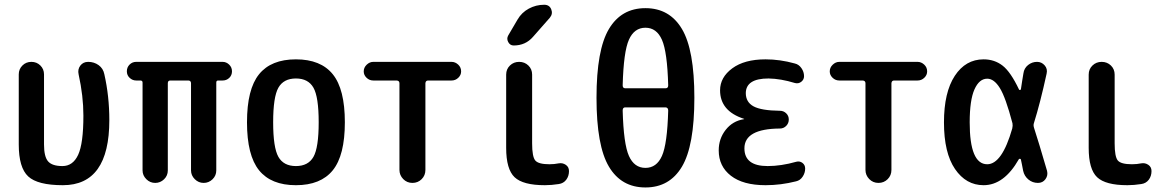

<svg xmlns="http://www.w3.org/2000/svg" viewBox="-20 -785 5040 824"><path d="M250 9.8Q141.6 9.8 101.1 -27.8Q60.5 -65.4 60.5 -165V-465.8Q60.5 -488.3 76.2 -503.9Q91.8 -519.5 114.7 -519.5Q137.7 -519.5 153.3 -503.9Q168.9 -488.3 168.9 -465.8V-165Q168.9 -112.3 186.5 -92.3Q204.1 -72.3 248 -72.3Q293 -72.3 315.4 -120.6Q337.9 -168.9 337.9 -289.1Q337.9 -373 317.4 -465.8Q312.5 -487.3 324.7 -503.4Q336.9 -519.5 358.4 -519.5Q383.8 -519.5 403.3 -505.4Q422.9 -491.2 427.7 -466.8Q449.2 -372.1 449.2 -269.5Q449.2 9.8 250 9.8Z M564.5 -439.5Q548.8 -439.5 536.6 -450.7Q524.4 -461.9 524.4 -479Q524.4 -496.1 536.1 -507.8Q547.9 -519.5 564.5 -519.5H935.5Q951.2 -519.5 963.4 -507.8Q975.6 -496.1 975.6 -479Q975.6 -461.9 963.9 -450.7Q952.1 -439.5 935.5 -439.5H916Q908.2 -439.5 908.2 -430.7V-53.7Q908.2 -31.2 892.1 -15.6Q876 0 854 0Q832 0 815.9 -16.1Q799.8 -32.2 799.8 -53.7V-427.7Q799.8 -438.5 789.1 -439.5H710.9Q700.2 -439.5 700.2 -427.7V-53.7Q700.2 -31.2 684.1 -15.6Q668 0 646 0Q624 0 607.9 -16.1Q591.8 -32.2 591.8 -53.7V-430.7Q591.8 -438.5 584 -439.5Z M1325.2 -408.7Q1302.7 -448.2 1250 -448.2Q1197.3 -448.2 1174.8 -408.7Q1152.3 -369.1 1152.3 -260.3Q1152.3 -151.4 1174.8 -111.8Q1197.3 -72.3 1250 -72.3Q1302.7 -72.3 1325.2 -111.8Q1347.7 -151.4 1347.7 -260.3Q1347.7 -369.1 1325.2 -408.7ZM1408.2 -54.2Q1356.4 9.8 1250 9.8Q1143.6 9.8 1091.8 -54.2Q1040 -118.2 1040 -260.3Q1040 -402.3 1091.8 -466.3Q1143.6 -530.3 1250 -530.3Q1356.4 -530.3 1408.2 -466.3Q1460 -402.3 1460 -260.3Q1460 -118.2 1408.2 -54.2Z M1582 -439.5Q1565.4 -439.5 1553.2 -451.2Q1541 -462.9 1541 -478.5Q1541 -495.1 1553.7 -507.3Q1566.4 -519.5 1582 -519.5H1918Q1933.6 -519.5 1946.3 -507.8Q1959 -496.1 1959 -478.5Q1959 -462.9 1946.8 -451.2Q1934.6 -439.5 1918 -439.5H1817.4Q1806.6 -439.5 1805.7 -427.7V-55.7Q1805.7 -32.2 1789.6 -16.1Q1773.4 0 1750 0Q1726.6 0 1710.4 -16.6Q1694.3 -33.2 1694.3 -55.7V-427.7Q1694.3 -438.5 1682.6 -439.5Z M2318.4 9.8Q2224.6 9.8 2188.5 -24.4Q2152.3 -58.6 2152.3 -150.4V-464.8Q2152.3 -488.3 2168.5 -503.9Q2184.6 -519.5 2208 -519.5Q2231.4 -519.5 2247.6 -503.9Q2263.7 -488.3 2263.7 -464.8V-169.9Q2263.7 -112.3 2277.3 -96.2Q2291 -80.1 2337.9 -80.1Q2359.4 -80.1 2377.9 -84Q2394.5 -86.9 2408.2 -77.6Q2421.9 -68.4 2421.9 -50.8Q2421.9 -29.3 2410.2 -13.7Q2398.4 2 2377.9 4.9Q2346.7 9.8 2318.4 9.8ZM2184.6 -589.8Q2168.9 -589.8 2161.1 -604.5Q2153.3 -619.1 2161.1 -632.8L2201.2 -701.2Q2218.8 -731.4 2249.5 -748Q2280.3 -764.6 2315.4 -764.6Q2337.9 -764.6 2345.7 -745.1Q2353.5 -725.6 2339.8 -709L2267.6 -627Q2235.4 -589.8 2184.6 -589.8Z M2663.1 -324.2Q2652.3 -324.2 2652.3 -310.5Q2656.2 -167 2679.2 -115.7Q2702.1 -64.5 2750 -64.5Q2797.9 -64.5 2820.8 -115.7Q2843.8 -167 2847.7 -310.5Q2847.7 -323.2 2836.9 -324.2ZM2652.3 -418.9Q2652.3 -406.2 2663.1 -406.2H2836.9Q2847.7 -406.2 2847.7 -418.9Q2843.8 -562.5 2820.8 -614.3Q2797.9 -666 2750 -666Q2702.1 -666 2679.2 -614.7Q2656.2 -563.5 2652.3 -418.9ZM2906.7 -69.8Q2853.5 19.5 2750 19.5Q2646.5 19.5 2593.3 -69.8Q2540 -159.2 2540 -365.2Q2540 -571.3 2593.3 -660.6Q2646.5 -750 2750 -750Q2853.5 -750 2906.7 -660.6Q2960 -571.3 2960 -365.2Q2960 -159.2 2906.7 -69.8Z M3171.9 -273.4Q3173.8 -273.4 3173.8 -274.4Q3173.8 -275.4 3171.9 -275.4Q3070.3 -308.6 3070.3 -397.5Q3070.3 -453.1 3122.6 -491.7Q3174.8 -530.3 3265.6 -530.3Q3327.1 -530.3 3390.6 -512.7Q3408.2 -508.8 3419.4 -492.7Q3430.7 -476.6 3430.7 -458Q3430.7 -443.4 3418.9 -434.1Q3407.2 -424.8 3391.6 -428.7Q3331.1 -447.3 3278.3 -448.2Q3181.6 -448.2 3180.7 -385.7Q3180.7 -346.7 3213.9 -328.6Q3247.1 -310.5 3327.1 -309.6Q3342.8 -309.6 3354 -298.8Q3365.2 -288.1 3365.2 -272Q3365.2 -255.9 3354 -244.6Q3342.8 -233.4 3327.1 -233.4Q3174.8 -232.4 3174.8 -148.4Q3174.8 -72.3 3274.4 -72.3Q3332 -72.3 3397.5 -90.8Q3412.1 -94.7 3423.8 -85.9Q3435.5 -77.1 3435.5 -61.5Q3435.5 -43 3424.8 -26.9Q3414.1 -10.7 3396.5 -6.8Q3331.1 9.8 3265.6 9.8Q3168.9 9.8 3116.7 -30.8Q3064.5 -71.3 3064.5 -139.6Q3064.5 -189.5 3094.2 -227.5Q3124 -265.6 3171.9 -273.4Z M3582 -439.5Q3565.4 -439.5 3553.2 -451.2Q3541 -462.9 3541 -478.5Q3541 -495.1 3553.7 -507.3Q3566.4 -519.5 3582 -519.5H3918Q3933.6 -519.5 3946.3 -507.8Q3959 -496.1 3959 -478.5Q3959 -462.9 3946.8 -451.2Q3934.6 -439.5 3918 -439.5H3817.4Q3806.6 -439.5 3805.7 -427.7V-55.7Q3805.7 -32.2 3789.6 -16.1Q3773.4 0 3750 0Q3726.6 0 3710.4 -16.6Q3694.3 -33.2 3694.3 -55.7V-427.7Q3694.3 -438.5 3682.6 -439.5Z M4216.8 -447.3Q4182.6 -447.3 4162.1 -401.4Q4141.6 -355.5 4141.6 -259.8Q4141.6 -80.1 4216.8 -80.1Q4280.3 -80.1 4324.2 -233.4Q4327.1 -246.1 4325.2 -255.9Q4295.9 -367.2 4271 -407.2Q4246.1 -447.3 4216.8 -447.3ZM4201.2 9.8Q4126 9.8 4078.6 -59.6Q4031.2 -128.9 4031.2 -259.8Q4031.2 -388.7 4077.6 -459.5Q4124 -530.3 4201.2 -530.3Q4248 -530.3 4282.7 -503.4Q4317.4 -476.6 4353.5 -400.4Q4357.4 -396.5 4361.3 -401.4Q4363.3 -413.1 4366.7 -437Q4370.1 -460.9 4372.1 -469.7Q4375 -492.2 4392.1 -505.9Q4409.2 -519.5 4430.7 -519.5Q4450.2 -519.5 4463.4 -504.4Q4476.6 -489.3 4471.7 -468.8Q4444.3 -342.8 4417 -255.9Q4414.1 -247.1 4418 -235.4Q4437.5 -175.8 4473.6 -51.8Q4478.5 -32.2 4466.8 -16.1Q4455.1 0 4434.6 0Q4411.1 0 4393.6 -14.6Q4376 -29.3 4371.1 -51.8Q4369.1 -61.5 4365.7 -79.6Q4362.3 -97.7 4361.3 -100.6Q4360.4 -103.5 4356.9 -103.5Q4353.5 -103.5 4352.5 -101.6Q4289.1 9.8 4201.2 9.8Z M4818.4 9.8Q4724.6 9.8 4688.5 -24.4Q4652.3 -58.6 4652.3 -150.4V-464.8Q4652.3 -488.3 4668.5 -503.9Q4684.6 -519.5 4708 -519.5Q4731.4 -519.5 4747.6 -503.9Q4763.7 -488.3 4763.7 -464.8V-169.9Q4763.7 -112.3 4777.3 -96.2Q4791 -80.1 4837.9 -80.1Q4859.4 -80.1 4877.9 -84Q4894.5 -86.9 4908.2 -77.6Q4921.9 -68.4 4921.9 -50.8Q4921.9 -29.3 4910.2 -13.7Q4898.4 2 4877.9 4.9Q4846.7 9.8 4818.4 9.8Z"/></svg>

Font: Rounded-X Mgen+ 1mn medium
Style: Regular
Weight: 500
Designer: [Source Han Sans]
Ryoko NISHIZUKA  (kana & ideographs); Paul D. Hunt (Latin, Greek & Cyrillic); Wenlong ZHANG  (bopomofo
Version: Version 1.059.20150602